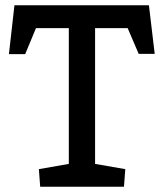

<svg xmlns="http://www.w3.org/2000/svg" viewBox="-20 -711 623 731"><path d="M133 0 128 -67 242 -87V-604H117L76 -505H14L35 -691H547L569 -506H508L466 -604H342V-87L457 -67L452 0Z"/></svg>

Font: Kreon Light
Style: Regular
Weight: 400
Version: Version 2.002